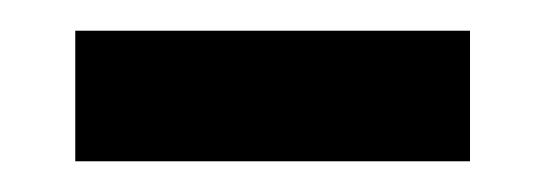

<svg xmlns="http://www.w3.org/2000/svg" viewBox="-20 -299 354 125"><path d="M286 -279V-194H29V-279Z"/></svg>

Font: BioRhyme
Style: Regular
Weight: 400
Designer: Aoife Mooney
Foundry: Aoife Mooney Type
Version: Version 1.600;gftools[0.9.33]